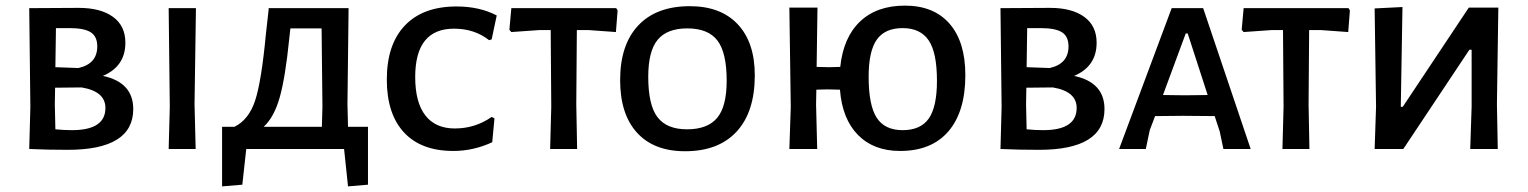

<svg xmlns="http://www.w3.org/2000/svg" viewBox="-20 -530 5434 683"><path d="M346 -260Q454 -237 454 -142Q454 3 221 3Q150 3 84 0L88 -150L84 -501L260 -502Q338 -502 382 -470Q426 -438 426 -378Q426 -294 346 -260ZM326 -365Q326 -400 303 -415Q280 -430 227 -430H179L177 -291L259 -288Q326 -303 326 -365ZM236 -67Q355 -67 355 -146Q355 -205 270 -219L176 -218L175 -159L177 -70Q209 -67 236 -67Z M677 -501 672 -159 676 0H580L584 -150L580 -501Z M1218 -79H1289V127L1218 133L1204 0H856L842 127L770 133V-79H814Q865 -104 887.5 -172Q910 -240 926 -410L936 -499L935 -501H1220L1216 -159ZM1125 -79 1127 -150 1124 -429H1013L1009 -393Q995 -254 975 -183.5Q955 -113 918 -79Z M1604 -507Q1686 -507 1747 -475L1729 -390L1720 -387Q1668 -428 1595 -428Q1457 -428 1457 -256Q1457 -166 1493 -119.5Q1529 -73 1598 -73Q1670 -73 1729 -114L1739 -109L1731 -24Q1664 7 1593 7Q1478 7 1417 -59Q1356 -125 1356 -247Q1356 -372 1420.5 -439.5Q1485 -507 1604 -507Z M2172 -501 2177 -493 2171 -416 2074 -423H2032L2030 -159L2033 0H1937L1941 -150L1939 -423H1898L1799 -416L1792 -424L1799 -501Z M2434 -508Q2544 -508 2604.5 -443.5Q2665 -379 2665 -262Q2665 -132 2600.5 -62Q2536 8 2417 8Q2306 8 2246 -58Q2186 -124 2186 -245Q2186 -371 2250.5 -439.5Q2315 -508 2434 -508ZM2425 -429Q2353 -429 2319.5 -388.5Q2286 -348 2286 -257Q2286 -156 2319 -113Q2352 -70 2424 -70Q2497 -70 2531 -110.5Q2565 -151 2565 -243Q2565 -343 2532 -386Q2499 -429 2425 -429Z M3199 -510Q3302 -510 3358 -445.5Q3414 -381 3414 -263Q3414 -133 3354 -63Q3294 7 3182 7Q3088 7 3032 -50Q2976 -107 2968 -211L2923 -212L2884 -211L2883 -159L2887 0H2788L2793 -150L2788 -503H2888L2885 -292L2929 -291L2969 -292Q2980 -397 3039.5 -453.5Q3099 -510 3199 -510ZM3313 -243Q3313 -343 3283.5 -386.5Q3254 -430 3191 -430Q3128 -430 3099 -389Q3070 -348 3070 -257Q3070 -156 3098.5 -111.5Q3127 -67 3191 -67Q3255 -67 3284 -108.5Q3313 -150 3313 -243Z M3801 -260Q3909 -237 3909 -142Q3909 3 3676 3Q3605 3 3539 0L3543 -150L3539 -501L3715 -502Q3793 -502 3837 -470Q3881 -438 3881 -378Q3881 -294 3801 -260ZM3781 -365Q3781 -400 3758 -415Q3735 -430 3682 -430H3634L3632 -291L3714 -288Q3781 -303 3781 -365ZM3691 -67Q3810 -67 3810 -146Q3810 -205 3725 -219L3631 -218L3630 -159L3632 -70Q3664 -67 3691 -67Z M4260 -501 4429 0H4332L4319 -62L4301 -117L4189 -118L4089 -117L4070 -67L4056 0H3961L4148 -501ZM4196 -191 4276 -192 4205 -411H4198L4117 -192Z M4777 -501 4782 -493 4776 -416 4679 -423H4637L4635 -159L4638 0H4542L4546 -150L4544 -423H4503L4404 -416L4397 -424L4404 -501Z M4870 0 4875 -150 4870 -500 4969 -505 4963 -150H4970L5205 -503H5310L5305 -159L5308 0H5210L5215 -150V-353H5207L4972 0Z"/></svg>

Font: Alegreya Sans SC Medium
Style: Regular
Weight: 500
Designer: Juan Pablo del Peral
Foundry: Huerta Tipografica
Version: Version 2.001;PS 002.001;hotconv 1.0.88;makeotf.lib2.5.64775